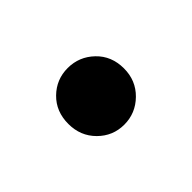

<svg xmlns="http://www.w3.org/2000/svg" viewBox="-39 -256 393 393"><g transform="rotate(45 157.5 -59.5)"><path d="M76 -59Q76 -92 99 -116Q122 -140 158 -140Q193 -140 216.5 -116Q240 -92 240 -59Q240 -26 216.5 -2.5Q193 21 158 21Q122 21 99 -2.5Q76 -26 76 -59Z"/></g></svg>

Font: Von Semi
Style: Regular
Weight: 600
Version: Version 4.000; ttfautohint (v1.8.4.7-5d5b)